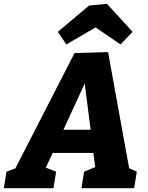

<svg xmlns="http://www.w3.org/2000/svg" viewBox="-57 -982 770 1002"><path d="M507 -710 617 -104 657 -86 643 0H368L382 -86L440 -110L430 -184H218L182 -107L236 -86L222 0H-37L-23 -86L23 -103L332 -705ZM416 -305 385 -546 274 -305ZM501 -962 635 -816 572 -750 442 -839 289 -750 245 -816 408 -953Z"/></svg>

Font: Bitter Pro ExtraBold
Style: Italic
Weight: 800
Italic angle: -9°
Designer: Sol Matas, and Bitter project Authors
Foundry: Sol Matas
Version: Version 1.010